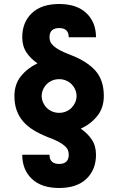

<svg xmlns="http://www.w3.org/2000/svg" viewBox="-20 -829 590 958"><path d="M275 109Q187 109 139 63.5Q91 18 91 -57H227Q227 -11 275 -11Q323 -11 323 -57Q323 -69 319 -79.5Q315 -90 303.5 -100.5Q292 -111 271.5 -122Q251 -133 218 -145Q178 -161 147 -180Q116 -199 95 -223.5Q74 -248 63 -279Q52 -310 52 -350Q52 -409 84.5 -449Q117 -489 167 -513Q133 -536 112 -567.5Q91 -599 91 -643Q91 -718 139 -763.5Q187 -809 275 -809Q363 -809 411 -763.5Q459 -718 459 -643H323Q323 -689 275 -689Q227 -689 227 -643Q227 -631 231.5 -620.5Q236 -610 247.5 -599.5Q259 -589 279.5 -578Q300 -567 332 -555Q413 -524 455.5 -477Q498 -430 498 -350Q498 -291 465.5 -250.5Q433 -210 383 -187Q417 -164 438 -132.5Q459 -101 459 -57Q459 18 411 63.5Q363 109 275 109ZM275 -266Q293 -266 309 -272.5Q325 -279 336.5 -290.5Q348 -302 355 -317.5Q362 -333 362 -350Q362 -367 355 -382.5Q348 -398 336.5 -409.5Q325 -421 309 -427.5Q293 -434 275 -434Q257 -434 241 -427.5Q225 -421 213.5 -409.5Q202 -398 195 -382.5Q188 -367 188 -350Q188 -333 195 -317.5Q202 -302 213.5 -290.5Q225 -279 241 -272.5Q257 -266 275 -266Z"/></svg>

Font: Golos UI
Style: Bold
Weight: 700
Designer: A.Korolkova, Vitaly Kuzmin
Foundry: ParaType Ltd
Version: Version 2.000